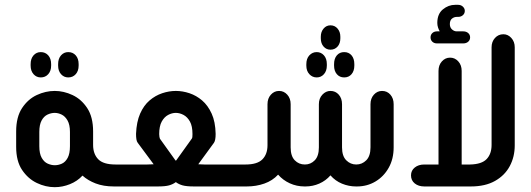

<svg xmlns="http://www.w3.org/2000/svg" viewBox="-20 -773 2203 796"><path d="M149 -452Q131 -452 119 -465.5Q107 -479 107 -501V-507Q107 -530 119 -543.5Q131 -557 149 -557Q168 -557 180 -543.5Q192 -530 192 -507V-501Q192 -479 180 -465.5Q168 -452 149 -452ZM263 -452Q245 -452 233 -465.5Q221 -479 221 -501V-507Q221 -530 233 -543.5Q245 -557 263 -557Q282 -557 294 -543.5Q306 -530 306 -507V-501Q306 -479 294 -465.5Q282 -452 263 -452ZM464 -91V0H452Q409 0 376.5 -12.5Q344 -25 322 -45Q301 -22 270 -9.5Q239 3 207 3Q169 3 132.5 -14.5Q96 -32 71.5 -68.5Q47 -105 47 -164V-228Q47 -288 71.5 -325Q96 -362 132.5 -379Q169 -396 207 -396Q244 -396 280.5 -379Q317 -362 341.5 -325Q366 -288 366 -228V-172Q366 -135 387 -113Q408 -91 459 -91ZM270 -167V-226Q270 -256 260 -273.5Q250 -291 235.5 -298Q221 -305 207 -305Q192 -305 177 -298Q162 -291 152.5 -273.5Q143 -256 143 -226V-167Q143 -136 153 -118.5Q163 -101 178 -94.5Q193 -88 207 -88Q222 -88 236.5 -94.5Q251 -101 260.5 -118.5Q270 -136 270 -167Z M452 0V-91H561Q577 -91 591 -91Q605 -91 617 -92L551 -181Q547 -186 545.5 -195.5Q544 -205 544 -218Q546 -268 561 -302Q576 -336 600 -356.5Q624 -377 652.5 -386.5Q681 -396 709 -396Q737 -396 765.5 -386.5Q794 -377 818 -356.5Q842 -336 857.5 -302Q873 -268 874 -218Q874 -191 867 -181L802 -92Q813 -91 827 -91Q841 -91 857 -91H966V0H784Q753 0 737 -4.5Q721 -9 709 -18Q697 -9 681 -4.5Q665 0 634 0ZM775 -198Q777 -200 777.5 -205.5Q778 -211 778 -217Q778 -250 767.5 -269Q757 -288 741 -296.5Q725 -305 709 -305Q693 -305 677 -296.5Q661 -288 650.5 -269Q640 -250 640 -217Q640 -211 641 -205.5Q642 -200 643 -198L706 -110Q707 -109 707.5 -108Q708 -107 709 -107Q710 -107 710.5 -108Q711 -109 712 -110Z M1310 -621Q1310 -641 1321.5 -654.5Q1333 -668 1350 -668Q1368 -668 1379.5 -654.5Q1391 -641 1391 -621V-614Q1391 -593 1379.5 -580Q1368 -567 1350 -567Q1333 -567 1321.5 -580Q1310 -593 1310 -614ZM1293 -452Q1275 -452 1262.5 -465.5Q1250 -479 1250 -501V-507Q1250 -530 1262.5 -543.5Q1275 -557 1293 -557Q1311 -557 1323 -543.5Q1335 -530 1335 -507V-501Q1335 -479 1323 -465.5Q1311 -452 1293 -452ZM1407 -452Q1388 -452 1376.5 -465.5Q1365 -479 1365 -501V-507Q1365 -530 1376.5 -543.5Q1388 -557 1407 -557Q1426 -557 1437.5 -543.5Q1449 -530 1449 -507V-501Q1449 -479 1437.5 -465.5Q1426 -452 1407 -452ZM954 0V-91H998Q1047 -91 1068 -112.5Q1089 -134 1089 -171V-341Q1089 -365 1103 -380.5Q1117 -396 1137 -396Q1157 -396 1171 -380.5Q1185 -365 1185 -341V-162Q1185 -126 1202 -108.5Q1219 -91 1244 -91Q1268 -91 1285 -108.5Q1302 -126 1302 -162V-341Q1302 -365 1316.5 -380.5Q1331 -396 1350 -396Q1371 -396 1384.5 -380.5Q1398 -365 1398 -341V-162Q1398 -126 1415.5 -108.5Q1433 -91 1457 -91Q1481 -91 1498.5 -108.5Q1516 -126 1516 -162V-341Q1516 -365 1530 -380.5Q1544 -396 1564 -396Q1585 -396 1598.5 -380.5Q1612 -365 1612 -341V-162Q1612 -114 1591.5 -77.5Q1571 -41 1536.5 -20.5Q1502 0 1460 0H1456Q1426 0 1398 -11.5Q1370 -23 1350 -46Q1331 -24 1304 -12Q1277 0 1246 0H1243Q1210 0 1181.5 -13Q1153 -26 1133 -49Q1110 -24 1076 -12Q1042 0 1003 0Z M1803 -643Q1799 -650 1796 -659Q1793 -668 1793 -678Q1793 -715 1816 -734Q1839 -753 1867 -753H1879Q1891 -753 1899 -745.5Q1907 -738 1907 -728Q1907 -717 1899 -710Q1891 -703 1879 -703H1874Q1863 -703 1854 -696Q1845 -689 1845 -673Q1845 -659 1854 -651Q1863 -643 1873 -643H1900Q1913 -643 1921 -636Q1929 -629 1929 -618Q1929 -607 1921 -600Q1913 -593 1900 -593H1792Q1780 -593 1772.5 -600Q1765 -607 1765 -618Q1765 -629 1772.5 -636Q1780 -643 1792 -643ZM1798 -91V-479Q1798 -503 1812 -518.5Q1826 -534 1846 -534Q1866 -534 1880 -518.5Q1894 -503 1894 -479V-91H1929Q1977 -92 1997.5 -113.5Q2018 -135 2018 -172V-577Q2018 -600 2032 -615.5Q2046 -631 2067 -631Q2086 -631 2100 -615.5Q2114 -600 2114 -577V-170Q2114 -123 2093.5 -84.5Q2073 -46 2032.5 -23Q1992 0 1932 0H1739Q1715 0 1699.5 -12.5Q1684 -25 1684 -46Q1684 -66 1699.5 -78.5Q1715 -91 1739 -91Z"/></svg>

Font: Beiruti SemiBold
Style: Regular
Weight: 600
Designer: Arlette Boutros
Foundry: Boutros
Version: Version 1.41